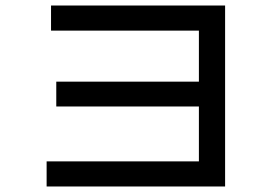

<svg xmlns="http://www.w3.org/2000/svg" viewBox="-20 -638 1002 696"><path d="M149 -53H701V-252H184V-342H701V-527H165V-618H796V38H149Z"/></svg>

Font: Gmarket Sans TTF Medium
Style: Regular
Weight: 500
Designer: Creative Director : Sungho Lee; Art Director : Kiwoong Choi; Project Manager : Sori Yang, Jongwook Yoon; Font Designer :
Foundry: Sandoll Inc.
Version: Version 1.000;hotconv 1.0.109;makeotfexe 2.5.65596